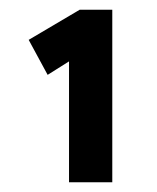

<svg xmlns="http://www.w3.org/2000/svg" viewBox="-20 -804 324 395"><path d="M122 -429V-710L132 -684L78 -650L39 -722L144 -784H211V-429H167Q158 -429 147 -429Q136 -429 122 -429Z"/></svg>

Font: Lexend Giga Medium
Style: Regular
Weight: 500
Designer: Bonnie Shaver-Troup, Thomas Jockin
Foundry: Lexend
Version: Version 1.007